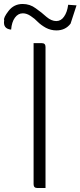

<svg xmlns="http://www.w3.org/2000/svg" viewBox="-63 -946 405 966"><path d="M125 0Q106 0 106 -19V-729H147Q166 -729 166 -710V0ZM221 -793Q193 -793 168 -806Q143 -820 127 -836Q112 -852 92 -865Q72 -879 52 -879Q28 -879 12 -857Q-4 -835 -7 -797Q-49 -801 -42 -844Q-47 -856 -20 -891Q7 -926 51 -926Q88 -926 117 -904Q147 -883 171 -861Q196 -840 220 -840Q244 -840 259 -862Q275 -884 280 -922L322 -919L292 -827Q266 -793 221 -793Z"/></svg>

Font: Swei Half Moon CJK SC
Style: Light
Weight: 300
Version: Version 2.071